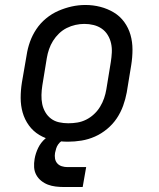

<svg xmlns="http://www.w3.org/2000/svg" viewBox="-20 -561 640 771"><path d="M253 8Q222 8 192.5 2Q163 -4 138 -19Q113 -34 96 -57.5Q79 -81 71 -109Q63 -137 63 -168Q63 -199 68 -230L87 -340Q91 -367 100.5 -393.5Q110 -420 126 -444Q142 -468 165 -487Q188 -506 214.5 -517.5Q241 -529 268 -535Q295 -541 323 -541Q354 -541 383 -533.5Q412 -526 437 -511Q462 -496 479 -472.5Q496 -449 504 -421Q512 -393 512 -362Q512 -331 507 -300L489 -190Q484 -163 474.5 -136.5Q465 -110 449 -86Q433 -62 410 -43Q387 -24 361 -12.5Q335 -1 307.5 3.5Q280 8 253 8ZM254 -66Q273 -66 291 -69Q309 -72 326 -80.5Q343 -89 357.5 -102.5Q372 -116 382 -132.5Q392 -149 398 -166.5Q404 -184 407 -202L425 -312Q428 -331 429 -350Q430 -369 426 -387Q422 -405 412.5 -420.5Q403 -436 388.5 -446Q374 -456 356 -460.5Q338 -465 319 -465Q301 -465 283 -461Q265 -457 248 -448.5Q231 -440 217 -426.5Q203 -413 193 -397Q183 -381 177 -363.5Q171 -346 168 -328L150 -218Q147 -199 146.5 -180Q146 -161 149.5 -143.5Q153 -126 162 -110.5Q171 -95 185 -84.5Q199 -74 217 -70Q235 -66 254 -66ZM237 190Q220 190 203.5 188Q187 186 172.5 180.5Q158 175 145.5 165Q133 155 125.5 141Q118 127 117 110.5Q116 94 119 77Q123 54 133.5 32.5Q144 11 162.5 -5Q181 -21 204 -27.5Q227 -34 249 -34L244 0Q235 0 227 5.5Q219 11 213.5 19Q208 27 205.5 35.5Q203 44 201 53Q199 65 201 76Q203 87 210 95Q217 103 228 106.5Q239 110 251 110H326L312 190Z"/></svg>

Font: Iosevka Slab Extended
Style: Italic
Weight: 400
Width: 7
Italic angle: -9°
Monospace: yes
Designer: Belleve Invis
Foundry: Belleve Invis
Version: Version 11.1.0; ttfautohint (v1.8.3)